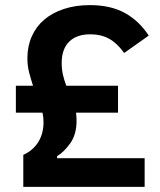

<svg xmlns="http://www.w3.org/2000/svg" viewBox="-20 -730 626 750"><path d="M71 0V-125Q110 -143 130 -176Q150 -209 150 -252Q150 -273 146 -290H42V-395H109Q101 -420 94 -446Q87 -472 87 -503Q87 -549 104 -587.5Q121 -626 152.5 -653Q184 -680 229.5 -695Q275 -710 331 -710Q412 -710 467.5 -679.5Q523 -649 561 -591L465 -523Q438 -561 406.5 -578.5Q375 -596 333 -596Q279 -596 250 -567Q221 -538 221 -484Q221 -459 226 -437.5Q231 -416 239 -395H441V-290H277Q278 -282 278.5 -274Q279 -266 279 -258Q279 -205 254.5 -170.5Q230 -136 203 -120V-112H545V0Z"/></svg>

Font: IBM Plex Sans SmBld
Style: Regular
Weight: 600
Designer: Mike Abbink, Paul van der Laan, Pieter van Rosmalen
Foundry: Bold Monday
Version: Version 3.005